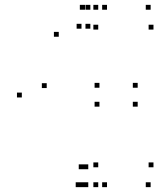

<svg xmlns="http://www.w3.org/2000/svg" viewBox="-20 -760 660 790"><path d="M420.3 -720V-740H400.3V-720ZM328.5 -720V-740H308.5V-720ZM328.5 10V-10H308.5V10ZM420.3 10V-10H400.3V10ZM384.2 -71.7V-91.7H364.2V-71.7ZM384.2 10V-10H364.2V10ZM599.8 10V-10H579.8V10ZM611.5 -71.7V-91.7H591.5V-71.7ZM389.2 -399V-419H369.2V-399ZM389.2 -321.2V-341.2H369.2V-321.2ZM546.5 -321.2V-341.2H526.5V-321.2ZM546.5 -399V-419H526.5V-399ZM599.8 -720V-740H579.8V-720ZM384.2 -720V-740H364.2V-720ZM384.2 -638.3V-658.3H364.2V-638.3ZM611.5 -638.3V-658.3H591.5V-638.3ZM343.2 10V-10H323.2V10ZM343.2 -63.7V-83.7H323.2V-63.7ZM324 -63.7V-83.7H304V-63.7ZM172.2 -397.7V-417.7H152.2V-397.7ZM221.8 -608.8V-628.8H201.8V-608.8ZM315.3 -642V-662H295.3V-642ZM351.7 -642V-662H331.7V-642ZM351.7 -720V-740H331.7V-720ZM329.7 -720V-740H309.7V-720ZM69.8 -359V-379H49.8V-359ZM311.5 10V-10H291.5V10Z"/></svg>

Font: Monaspace Argon Dots Var
Style: Regular
Weight: 400
Designer: Riley Cran and the Lettermatic Team
Version: Version 1.100 (Monaspace Argon Dots)